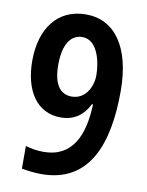

<svg xmlns="http://www.w3.org/2000/svg" viewBox="-83 -784 655 854"><g transform="rotate(10 244.5 -357.0)"><path d="M447 -414C447 -615 365 -724 237 -724C108 -724 36 -625 36 -480C36 -345 96 -253 204 -253C266 -253 306 -285 331 -335H336C331 -195 286 -89 155 -89C126 -89 98 -94 74 -101V1C98 6 135 10 163 10C380 10 447 -176 447 -414ZM238 -622C307 -622 328 -525 328 -465C328 -412 297 -353 236 -353C181 -353 153 -398 153 -482C153 -577 187 -622 238 -622Z"/></g></svg>

Font: Noto Sans Thai Cond SemBd
Style: Regular
Weight: 600
Width: 3
Designer: Monotype Design Team
Foundry: Monotype Imaging Inc.
Version: Version 2.002